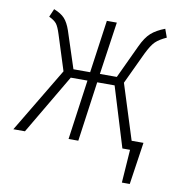

<svg xmlns="http://www.w3.org/2000/svg" viewBox="-77 -602 753 815"><g transform="rotate(10 299.5 -194.5)"><path d="M512 -39H563L536 143H502L512 0H479L400 -258H325L289 0H247L283 -258H211L59 0H9L176 -279L128 -430Q118 -462 108.5 -474Q99 -486 76 -497L91 -532Q122 -520 137.5 -503Q153 -486 164 -454L216 -295H288L320 -522H363L330 -295H403L470 -438Q489 -479 511 -498.5Q533 -518 570 -532L583 -496Q552 -482 536 -466.5Q520 -451 501 -412L437 -276Z"/></g></svg>

Font: Fira Sans Extra Condensed ExtraLight
Style: Italic
Weight: 275
Width: 3
Italic angle: -8°
Designer: Carrois Corporate & Edenspiekermann AG
Foundry: Carrois Corporate GbR & Edenspiekermann AG
Version: Version 4.203